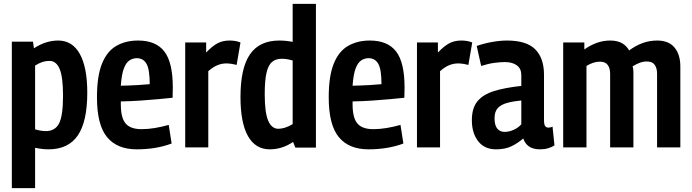

<svg xmlns="http://www.w3.org/2000/svg" viewBox="-20 -760 3568 990"><path d="M41 210V-545H150L155 -511Q216 -551 280 -551Q353 -551 391.5 -482Q430 -413 430 -282Q430 -133 381 -61.5Q332 10 230 10Q198 10 161 2V210ZM216 -84Q264 -84 284.5 -123.5Q305 -163 305 -267Q305 -363 287.5 -404.5Q270 -446 235 -446Q216 -446 199 -440.5Q182 -435 161 -422V-93Q193 -84 216 -84Z M685 10Q584 10 532 -53Q480 -116 480 -258Q480 -368 506 -432Q532 -496 580 -523.5Q628 -551 692 -551Q784 -551 827.5 -494.5Q871 -438 871 -309Q871 -301 870.5 -284Q870 -267 870 -256Q843 -253 800 -249Q757 -245 706 -241.5Q655 -238 603 -237Q603 -233 603 -229.5Q603 -226 603 -222Q603 -152 628 -123Q653 -94 710 -94Q743 -94 779 -100Q815 -106 850 -116L865 -20Q785 10 685 10ZM603 -318Q650 -319 692.5 -321.5Q735 -324 752 -326Q752 -402 735.5 -431Q719 -460 685 -460Q665 -460 647.5 -448.5Q630 -437 618.5 -406.5Q607 -376 603 -318Z M1043 -541V-489Q1074 -522 1101 -536.5Q1128 -551 1163 -551Q1177 -551 1191 -549Q1205 -547 1220 -541L1200 -425Q1186 -429 1172 -431Q1158 -433 1147 -433Q1124 -433 1101.5 -424Q1079 -415 1054 -393V0H935V-541Z M1503 1 1491 -28Q1435 10 1371 10Q1297 10 1258.5 -58.5Q1220 -127 1220 -260Q1220 -409 1269 -480Q1318 -551 1420 -551Q1455 -551 1489 -544V-740H1609V1ZM1489 -120V-448Q1472 -453 1459 -455Q1446 -457 1433 -457Q1402 -457 1382.5 -440.5Q1363 -424 1354 -384Q1345 -344 1345 -274Q1345 -179 1363 -137.5Q1381 -96 1415 -96Q1449 -96 1489 -120Z M1880 10Q1779 10 1727 -53Q1675 -116 1675 -258Q1675 -368 1701 -432Q1727 -496 1775 -523.5Q1823 -551 1887 -551Q1979 -551 2022.5 -494.5Q2066 -438 2066 -309Q2066 -301 2065.5 -284Q2065 -267 2065 -256Q2038 -253 1995 -249Q1952 -245 1901 -241.5Q1850 -238 1798 -237Q1798 -233 1798 -229.5Q1798 -226 1798 -222Q1798 -152 1823 -123Q1848 -94 1905 -94Q1938 -94 1974 -100Q2010 -106 2045 -116L2060 -20Q1980 10 1880 10ZM1798 -318Q1845 -319 1887.5 -321.5Q1930 -324 1947 -326Q1947 -402 1930.5 -431Q1914 -460 1880 -460Q1860 -460 1842.5 -448.5Q1825 -437 1813.5 -406.5Q1802 -376 1798 -318Z M2238 -541V-489Q2269 -522 2296 -536.5Q2323 -551 2358 -551Q2372 -551 2386 -549Q2400 -547 2415 -541L2395 -425Q2381 -429 2367 -431Q2353 -433 2342 -433Q2319 -433 2296.5 -424Q2274 -415 2249 -393V0H2130V-541Z M2413 -140Q2413 -203 2442 -238Q2471 -273 2527.5 -290.5Q2584 -308 2668 -317V-373Q2668 -406 2645 -423Q2622 -440 2583 -440Q2561 -440 2530 -436Q2499 -432 2461 -420L2438 -523Q2475 -536 2517 -543.5Q2559 -551 2594 -551Q2695 -551 2740 -505.5Q2785 -460 2785 -375V-142Q2785 -118 2791 -110Q2797 -102 2807 -102Q2812 -102 2817.5 -103Q2823 -104 2829 -107L2839 -10Q2824 -1 2806 4.5Q2788 10 2764 10Q2697 10 2678 -46Q2649 -21 2616.5 -5.5Q2584 10 2538 10Q2478 10 2445.5 -32Q2413 -74 2413 -140ZM2530 -150Q2530 -114 2544 -97Q2558 -80 2582 -80Q2605 -80 2628.5 -90.5Q2652 -101 2668 -119V-242Q2627 -238 2595.5 -229.5Q2564 -221 2547 -203Q2530 -185 2530 -150Z M2884 0V-541H2993V-505Q3058 -551 3126 -551Q3162 -551 3186 -538Q3210 -525 3224 -500Q3258 -525 3293.5 -538Q3329 -551 3369 -551Q3428 -551 3458 -515Q3488 -479 3488 -417V0H3368V-381Q3368 -408 3356 -425.5Q3344 -443 3315 -443Q3295 -443 3276.5 -435.5Q3258 -428 3242 -418Q3246 -405 3246 -387V0H3126V-380Q3126 -407 3114 -424.5Q3102 -442 3073 -442Q3055 -442 3037.5 -436Q3020 -430 3004 -420V0Z"/></svg>

Font: Georama Semi Condensed SemiBold
Style: Regular
Weight: 600
Width: 4
Designer: Jean-Baptiste Levee
Foundry: Production Type
Version: Version 1.000